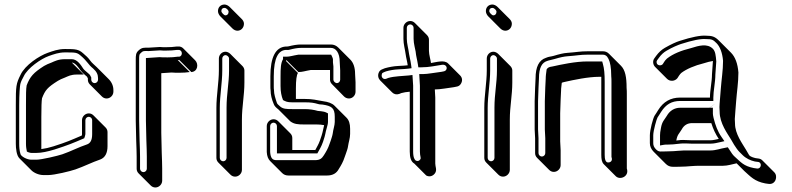

<svg xmlns="http://www.w3.org/2000/svg" viewBox="-20 -711 3506 850"><path d="M373 -209C357 -209 343 -195 343 -179V-117C343 -115 343 -113 342 -111C293 -90 276 -82 216 -63C197 -57 179 -53 163 -51V-193C163 -236 164 -264 166 -276C180 -312 190 -324 236 -353C244 -358 255 -363 266 -367C283 -374 293 -381 321 -381H351L298 -434C313 -434 330 -409 336 -400C343 -391 351 -383 361 -375C366 -372 366 -369 369 -364V-358C369 -350 372 -343 378 -337L431 -284C437 -278 444 -275 452 -275C468 -275 482 -289 482 -305V-312C482 -330 475 -347 461 -361L408 -414C399 -423 387 -432 380 -442C372 -454 359 -466 348 -475C328 -493 314 -494 268 -494C237 -494 214 -485 191 -477C154 -464 91 -423 71 -380C51 -340 50 -330 50 -246V-75C50 -54 53 -23 66 -10L119 43C131 55 153 64 172 64H194C221 64 291 47 314 39C354 25 386 8 424 -5C445 -13 456 -33 456 -64V-126C456 -134 453 -141 447 -147L394 -200C388 -206 381 -209 373 -209ZM373 -194C381 -194 388 -187 388 -179V-117C388 -89 379 -77 366 -72C327 -59 294 -41 256 -28C235 -21 164 -4 141 -4H119C98 -4 74 -19 71 -28C66 -44 65 -60 65 -75V-246C65 -296 68 -330 70 -339C73 -351 78 -360 85 -373C102 -410 162 -451 196 -463C219 -471 240 -479 268 -479C315 -479 321 -479 338 -464C350 -454 361 -442 368 -433C374 -425 382 -416 392 -408C408 -394 414 -381 414 -365V-358C414 -350 407 -343 399 -343C391 -343 384 -350 384 -358V-368C381 -372 381 -379 370 -387C359 -396 351 -403 348 -408C340 -420 323 -449 298 -449H268C238 -449 222 -440 208 -434C195 -429 185 -425 175 -419C128 -389 113 -372 98 -333C95 -317 95 -291 95 -246V-75C95 -59 97 -51 99 -40C104 -37 114 -34 119 -34H141C164 -34 191 -40 221 -49C283 -69 302 -77 353 -99C355 -104 358 -114 358 -117V-179C358 -187 365 -194 373 -194Z M668 119C684 119 698 105 698 89V36C698 16 697 -8 696 -36L694 -123V-387L739 -390C748 -389 760 -389 776 -389C792 -389 806 -390 820 -392L767 -445H774L827 -392C856 -394 860 -428 844 -444L791 -497C786 -502 778 -506 769 -505H762C748 -503 732 -502 714 -502C705 -502 696 -502 688 -503L639 -500C617 -500 609 -501 595 -489C581 -477 581 -467 581 -445V-176L583 -88C584 -60 585 -36 585 -17V36C585 44 588 51 594 57L647 110C653 116 660 119 668 119ZM723 -457C706 -457 695 -457 686 -458L626 -454V-176L628 -89C629 -61 630 -37 630 -17V36C630 44 623 51 615 51C607 51 600 44 600 36V-17C600 -36 599 -60 598 -88L596 -176V-445C596 -468 596 -470 605 -478C615 -487 616 -485 639 -485L688 -488C698 -487 705 -487 714 -487C732 -487 749 -488 763 -490H770C789 -491 790 -462 773 -460H766C752 -458 739 -457 723 -457Z M945 -662C945 -654 949 -645 956 -638L1009 -585C1015 -579 1023 -575 1031 -575C1048 -575 1060 -589 1060 -606C1060 -614 1056 -621 1050 -627L997 -680C991 -686 982 -691 974 -691C957 -691 945 -679 945 -662ZM949 -452V-399C949 -348 938 -288 938 -234V-12C938 -4 941 3 947 9L1000 62C1006 68 1013 71 1021 71C1037 71 1051 57 1051 41V-182C1051 -239 1062 -289 1062 -346V-399C1062 -407 1058 -414 1053 -419L1000 -472C994 -478 986 -482 978 -482C962 -482 949 -468 949 -452ZM964 -452C964 -460 971 -467 978 -467C986 -467 994 -459 994 -452V-399C994 -344 983 -294 983 -235V-12C983 -4 976 3 968 3C960 3 953 -4 953 -12V-234C953 -286 964 -346 964 -399ZM960 -662C960 -671 965 -676 974 -676C982 -676 992 -666 992 -659C992 -649 986 -643 978 -643C972 -643 960 -655 960 -662Z M1445 -514H1312C1296 -514 1278 -511 1258 -506C1254 -505 1250 -505 1245 -505C1200 -502 1177 -458 1177 -373V-330C1177 -323 1177 -317 1178 -311C1178 -292 1183 -271 1192 -250C1195 -241 1204 -233 1212 -227L1265 -174C1282 -161 1300 -160 1326 -160H1381C1393 -160 1405 -159 1415 -157C1407 -124 1410 -127 1396 -88C1390 -71 1383 -61 1376 -47H1274V-100C1274 -108 1271 -115 1265 -121L1212 -174C1206 -180 1199 -183 1191 -183C1175 -183 1161 -169 1161 -153V-38C1162 -20 1167 -7 1176 2L1229 55C1236 62 1245 66 1257 66H1428C1453 66 1470 56 1480 37C1490 21 1499 6 1506 -16L1511 -30C1514 -39 1520 -54 1521 -65C1523 -80 1530 -100 1530 -118V-141C1530 -163 1525 -179 1514 -190L1461 -243C1450 -254 1433 -260 1410 -263C1380 -268 1365 -273 1328 -273H1290V-277V-320C1290 -356 1293 -379 1299 -388L1246 -441C1247 -443 1248 -444 1248 -445L1301 -392C1319 -392 1331 -397 1355 -401H1441V-358C1441 -350 1445 -343 1450 -338L1503 -284C1509 -278 1517 -275 1525 -275C1541 -275 1554 -289 1554 -305V-347L1552 -384C1552 -411 1545 -433 1531 -447L1478 -500C1469 -509 1458 -514 1445 -514ZM1454 -435V-449C1454 -452 1449 -464 1446 -469H1301C1276 -465 1263 -460 1248 -460H1233V-449C1223 -432 1222 -409 1222 -373V-330C1222 -305 1226 -285 1233 -268C1244 -262 1251 -258 1273 -258H1328C1358 -258 1369 -256 1390 -250C1397 -248 1403 -249 1408 -248C1448 -242 1462 -233 1462 -194V-171C1462 -156 1455 -138 1453 -120C1452 -112 1447 -97 1444 -88L1439 -74C1432 -53 1424 -40 1414 -24C1405 -10 1397 -2 1375 -2H1204C1186 -2 1178 -11 1176 -38V-153C1176 -161 1183 -168 1191 -168C1199 -168 1206 -161 1206 -153V-32H1385C1394 -49 1402 -60 1410 -83C1423 -121 1419 -120 1427 -146C1429 -155 1432 -162 1432 -171V-209L1424 -213C1412 -219 1391 -219 1387 -220C1370 -225 1350 -228 1328 -228H1273C1247 -228 1233 -229 1221 -239C1212 -246 1207 -252 1206 -255C1199 -276 1193 -294 1193 -311V-312C1192 -317 1192 -322 1192 -330V-373C1192 -458 1214 -488 1245 -490C1251 -490 1256 -489 1262 -491C1281 -496 1298 -499 1312 -499H1445C1467 -499 1484 -477 1484 -437L1486 -400V-358C1486 -350 1479 -343 1472 -343C1464 -343 1456 -351 1456 -358V-417C1455 -425 1454 -432 1454 -435Z M1796 -618C1780 -618 1766 -604 1766 -588V-539C1766 -515 1773 -493 1776 -470C1778 -454 1782 -443 1785 -422C1778 -421 1764 -420 1743 -419C1722 -418 1702 -414 1684 -409L1674 -405C1666 -402 1660 -398 1657 -390C1651 -377 1655 -363 1663 -355L1716 -302C1724 -294 1735 -291 1747 -295L1757 -299C1768 -302 1780 -304 1794 -305V-40C1794 -13 1800 5 1814 13L1867 66C1884 75 1900 66 1907 54C1915 40 1907 27 1907 13V-279L1905 -315C1930 -315 1964 -322 1989 -325L1999 -327C2007 -328 2014 -331 2019 -338C2029 -352 2027 -367 2017 -377L1964 -430C1947 -447 1913 -436 1888 -432C1887 -443 1879 -469 1879 -486V-535C1879 -543 1876 -550 1870 -556L1817 -609C1811 -615 1804 -618 1796 -618ZM1796 -603C1804 -603 1811 -596 1811 -588V-539C1811 -518 1819 -491 1820 -483C1822 -461 1827 -447 1830 -426L1832 -413H1845C1881 -413 1907 -420 1936 -424C1943 -425 1948 -424 1952 -421C1962 -413 1958 -397 1944 -395L1934 -393C1907 -390 1874 -383 1852 -383H1836L1839 -332V-40C1839 -18 1845 -13 1841 -6C1837 1 1829 4 1821 0C1816 -3 1809 -13 1809 -40V-332L1806 -379L1790 -377C1763 -374 1726 -374 1699 -366L1689 -362C1675 -358 1666 -371 1671 -384C1672 -387 1672 -388 1679 -391L1689 -395C1706 -400 1725 -403 1744 -404C1765 -405 1779 -406 1787 -407L1802 -409L1800 -424C1797 -446 1793 -458 1791 -472C1788 -497 1781 -518 1781 -539V-588C1781 -596 1788 -603 1796 -603Z M2131 -662C2131 -654 2135 -645 2142 -638L2195 -585C2201 -579 2209 -575 2217 -575C2234 -575 2246 -589 2246 -606C2246 -614 2242 -621 2236 -627L2183 -680C2177 -686 2168 -691 2160 -691C2143 -691 2131 -679 2131 -662ZM2135 -452V-399C2135 -348 2124 -288 2124 -234V-12C2124 -4 2127 3 2133 9L2186 62C2192 68 2199 71 2207 71C2223 71 2237 57 2237 41V-182C2237 -239 2248 -289 2248 -346V-399C2248 -407 2244 -414 2239 -419L2186 -472C2180 -478 2172 -482 2164 -482C2148 -482 2135 -468 2135 -452ZM2150 -452C2150 -460 2157 -467 2164 -467C2172 -467 2180 -459 2180 -452V-399C2180 -344 2169 -294 2169 -235V-12C2169 -4 2162 3 2154 3C2146 3 2139 -4 2139 -12V-234C2139 -286 2150 -346 2150 -399ZM2146 -662C2146 -671 2151 -676 2160 -676C2168 -676 2178 -666 2178 -659C2178 -649 2172 -643 2164 -643C2158 -643 2146 -655 2146 -662Z M2432 50C2448 50 2462 36 2462 20V-46L2460 -85V-210L2462 -270L2464 -311C2464 -315 2464 -320 2465 -326L2467 -344C2469 -346 2474 -347 2483 -349C2519 -357 2583 -371 2633 -371H2642V-348V-26C2642 -7 2644 7 2653 16L2706 69C2725 88 2767 70 2755 35V-295C2755 -304 2755 -313 2754 -322C2754 -370 2748 -401 2729 -420L2676 -473C2668 -481 2659 -484 2649 -484H2582C2547 -484 2534 -480 2492 -477C2475 -476 2455 -471 2432 -464C2419 -460 2410 -461 2397 -455C2366 -445 2351 -415 2351 -364L2349 -322L2347 -263V-138L2349 -99V-33C2349 -25 2352 -18 2358 -12L2411 41C2417 47 2424 50 2432 50ZM2687 -348V-16C2692 -3 2687 6 2676 8C2660 11 2657 -7 2657 -26V-348C2657 -383 2655 -408 2649 -428L2646 -439H2580C2527 -439 2463 -425 2427 -417C2419 -415 2411 -416 2403 -408L2400 -404L2397 -381C2396 -372 2396 -368 2396 -364L2394 -324L2392 -263V-138L2394 -99V-33C2394 -25 2387 -18 2379 -18C2371 -18 2364 -25 2364 -33V-99L2362 -138V-263L2364 -321L2366 -364C2366 -413 2380 -434 2402 -441C2413 -445 2419 -445 2436 -450C2459 -457 2478 -461 2493 -462C2536 -465 2548 -469 2582 -469H2649C2658 -469 2667 -465 2674 -450C2681 -436 2686 -412 2686 -375V-374C2687 -366 2687 -357 2687 -348Z M3123 -279H2991C2949 -279 2917 -261 2894 -224C2889 -215 2883 -207 2878 -199C2871 -188 2857 -136 2857 -112V-77C2857 -63 2863 -50 2874 -39L2927 14C2945 32 2961 27 2992 27C3028 27 3043 22 3090 23H3179C3202 23 3221 16 3241 12L3275 46C3302 70 3320 92 3368 101L3382 103C3414 108 3425 69 3408 52L3355 -1C3351 -5 3346 -8 3339 -9L3325 -11C3317 -13 3301 -17 3296 -25L3282 -49C3266 -76 3234 -119 3234 -163C3234 -169 3233 -176 3233 -184C3233 -195 3238 -243 3239 -263C3242 -304 3249 -346 3249 -390C3246 -429 3235 -459 3216 -478L3163 -531C3146 -548 3134 -553 3106 -553C3081 -555 3042 -547 2989 -530C2973 -525 2951 -515 2923 -499C2909 -491 2896 -479 2885 -464L2877 -453C2868 -441 2871 -424 2880 -415L2933 -362C2945 -350 2967 -350 2979 -365L2986 -376C2990 -381 2993 -386 2996 -388C3018 -405 3055 -421 3096 -431C3111 -436 3124 -439 3136 -441V-439L3132 -382C3132 -349 3123 -312 3123 -279ZM2974 -89C2979 -116 2986 -118 2998 -138C3008 -157 3024 -166 3044 -166H3129C3137 -140 3148 -117 3162 -96C3152 -94 3138 -90 3126 -90H3042C3034 -90 3025 -91 3015 -91C3000 -92 2987 -91 2974 -89ZM3138 -279C3138 -309 3147 -347 3147 -381L3151 -439C3149 -465 3147 -484 3136 -495C3111 -520 3074 -509 3039 -498C2995 -487 2960 -473 2933 -452C2927 -447 2924 -442 2921 -438L2914 -427C2906 -418 2889 -421 2887 -433C2886 -439 2887 -441 2889 -444L2897 -455C2907 -469 2918 -479 2930 -486C2957 -502 2980 -511 2994 -516C3047 -533 3083 -540 3105 -538H3106C3132 -538 3137 -535 3152 -520C3167 -505 3178 -478 3181 -442C3181 -399 3174 -359 3171 -317C3170 -297 3165 -250 3165 -237C3165 -228 3166 -220 3166 -216C3166 -165 3201 -119 3216 -94L3230 -70C3239 -56 3246 -46 3253 -39L3268 -24C3282 -10 3303 0 3322 4L3337 6C3355 9 3350 38 3331 35L3317 33C3272 24 3260 7 3232 -18C3225 -24 3218 -34 3208 -50L3202 -59L3192 -57C3168 -53 3149 -45 3126 -45H3037C2989 -46 2973 -41 2939 -41C2903 -41 2898 -36 2884 -50C2875 -59 2872 -68 2872 -77V-112C2872 -132 2887 -185 2891 -191C2895 -198 2902 -207 2907 -216C2928 -249 2954 -264 2991 -264H3138ZM3121 -234H2991C2966 -234 2945 -221 2932 -198C2922 -181 2911 -174 2906 -144C2903 -130 2902 -119 2902 -112V-67L2919 -70C2923 -71 2930 -71 2939 -71C2970 -71 2989 -77 3015 -76C3025 -76 3033 -75 3042 -75H3126C3141 -75 3156 -79 3165 -81L3187 -86L3174 -105C3157 -129 3147 -157 3139 -189C3137 -197 3136 -205 3136 -208V-234H3122C3122 -234 3174 -273 3121 -234Z"/></svg>

Font: Squarish
Style: Shd
Weight: 400
Foundry: Cannot Into Space Fonts
Version: Version 0.272